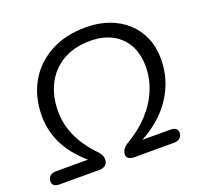

<svg xmlns="http://www.w3.org/2000/svg" viewBox="-124 -851 1027 988"><g transform="rotate(-20 389.0 -357.0)"><path d="M257.6 0H41.4Q20.6 0 10.4 -8Q0.2 -16 0.2 -29.6Q0.2 -49.1 12.6 -59.5Q25 -69.9 45.3 -69.9H252L250.5 -45.5Q159.4 -115.3 116.6 -193.8Q73.8 -272.3 73.8 -360.9Q73.8 -464.5 118.7 -543.9Q163.5 -623.3 246.2 -668.6Q328.8 -713.9 441.9 -713.9Q509.7 -713.9 566 -693.9Q622.2 -673.8 663.8 -636.5Q705.3 -599.2 727.9 -547.1Q750.6 -494.9 750.6 -430.6Q750.6 -340.3 714.3 -265.8Q678.1 -191.3 614.1 -135.8Q550.1 -80.3 466.4 -45.5L467.4 -69.9H670Q691.4 -69.9 701.3 -62.2Q711.3 -54.4 711.3 -40.3Q711.3 -21.9 699.2 -10.9Q687 0 666.2 0H449.1Q441.6 0 431.6 -2Q421.7 -4 414.7 -10.6Q407.7 -17.2 407.7 -30.7Q407.7 -41.9 412.3 -50.6Q416.9 -59.3 424.7 -67.1Q432.5 -74.8 441.8 -80.2Q513.6 -122.2 563 -175.7Q612.3 -229.2 638 -291.4Q663.7 -353.5 663.7 -419.8Q663.7 -488.4 636.3 -537.7Q608.9 -587 558.3 -613.7Q507.8 -640.5 439.8 -640.5Q350.1 -640.5 287.6 -603.2Q225.1 -566 192.9 -501.7Q160.6 -437.5 160.6 -356.3Q160.6 -300.5 177.4 -251.5Q194.1 -202.6 222.2 -161.3Q250.3 -120 283.8 -86.1Q293.6 -74.9 298.7 -65Q303.8 -55 303.8 -43.3Q303.8 -19.5 290.7 -9.7Q277.5 0 257.6 0Z"/></g></svg>

Font: Nunito Variable Extra Light
Style: Italic
Weight: 200
Italic angle: -9°
Designer: Vernon Adams
Foundry: Vernon Adams
Version: Version 3.602